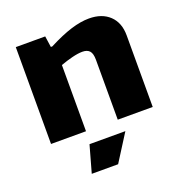

<svg xmlns="http://www.w3.org/2000/svg" viewBox="-137 -668 951 1006"><g transform="rotate(-20 338.5 -165.0)"><path d="M246 70H446L351 220H204ZM57 -540H221L230 -478H238Q312 -516 367 -533Q422 -550 468 -550Q540 -550 582 -510Q624 -470 624 -399V0H429V-334Q429 -369 416 -383.5Q403 -398 376 -398Q352 -398 318 -389.5Q284 -381 252 -369V0H57Z"/></g></svg>

Font: Encode Sans Normal
Style: ExtraBold
Weight: 800
Designer: Pablo Impallari, Andres Torresi
Foundry: Pablo Impallari, Andres Torresi
Version: Version 1.000; ttfautohint (v1.00) -l 8 -r 50 -G 200 -x 14 -